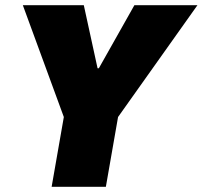

<svg xmlns="http://www.w3.org/2000/svg" viewBox="-20 -720 781 740"><path d="M179 0H388L435 -269L741 -700H498L361 -457H356L303 -700H68L226 -269Z"/></svg>

Font: Fixel Text 20240404 Black
Style: Italic
Weight: 900
Width: 4
Italic angle: -10°
Designer: AlfaBravo + MacPaw
Foundry: Kyrylo Tkachov, Marchela Mozhyna, Serhii Makarenko, Maria Weinstein, Zakhar Kryvoshyya
Version: Version 1.211;Glyphs 3.2 (3225)